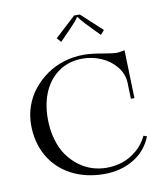

<svg xmlns="http://www.w3.org/2000/svg" viewBox="-78 -730 686 801"><g transform="rotate(-10 265.5 -329.5)"><path d="M34 0ZM314 -666.2 402 -585.2 386 -567.2 345 -609.2Q327.2 -627.5 315.6 -641.1Q304 -654.8 304 -657.2H300Q300 -654.8 288.4 -641.1Q276.8 -627.5 259 -609.2L218 -567.2L202 -585.2L290 -666.2ZM34 -248Q34 -288.8 47.4 -326.9Q60.8 -365 85.4 -395.8Q110 -426.5 142.8 -449.6Q175.5 -472.8 216.1 -485.4Q256.8 -498 300 -498Q331.2 -498 376.2 -490Q421.2 -482 439 -482Q449.5 -482 472 -487L478 -283H463L461 -350Q459.8 -388.2 434.9 -419.2Q410 -450.2 372.1 -466.6Q334.2 -483 293 -483Q238 -483 195.8 -455.6Q153.5 -428.2 130.2 -377.8Q107 -327.2 107 -261Q107 -213.5 118.6 -173.1Q130.2 -132.8 150.1 -104.5Q170 -76.2 196.6 -56.1Q223.2 -36 253 -26.5Q282.8 -17 314 -17Q349.2 -17 381.2 -27.5Q413.2 -38 442 -62.1Q470.8 -86.2 488 -122L502 -117Q478 -56.8 423.8 -24.9Q369.5 7 301 7Q222 7 161.2 -24.9Q100.5 -56.8 67.2 -114.8Q34 -172.8 34 -248Z"/></g></svg>

Font: FogtwoNo5
Style: Regular
Weight: 400
Designer: gluk (gluksza@wp.pl)
Foundry: gluk (gluksza@wp.pl)
Version: Version 0.87